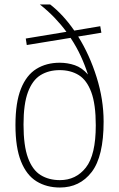

<svg xmlns="http://www.w3.org/2000/svg" viewBox="-20 -828 532 857"><path d="M247.5 9Q188 9 143.2 -18.5Q98.5 -46 73.8 -107.5Q49 -169 49 -270Q49 -370.5 73.5 -431.8Q98 -493 142.5 -520.5Q187 -548 246.5 -548Q281.5 -548 313.8 -537Q346 -526 372.5 -495.5Q359.5 -536.5 340.5 -577.8Q321.5 -619 295 -659L99.5 -627L95 -656L276.5 -686Q253 -718 223.5 -748.8Q194 -779.5 158 -808H204Q261.5 -763.5 311.5 -691.5L427.5 -711L432.5 -682L329 -665Q380 -583 411.2 -483.5Q442.5 -384 442.5 -285Q442.5 -129.5 389.2 -60.2Q336 9 247.5 9ZM247.5 -24Q319 -24 363.2 -80Q407.5 -136 407.5 -268.5Q407.5 -362.5 387.5 -416.5Q367.5 -470.5 331.5 -492.8Q295.5 -515 246.5 -515Q197.5 -515 161.2 -492.8Q125 -470.5 105 -417.5Q85 -364.5 85 -272Q85 -177.5 105 -123.2Q125 -69 161.5 -46.5Q198 -24 247.5 -24Z"/></svg>

Font: Encode Sans SemiCondensed SemiCondensed Thin
Style: Regular
Weight: 100
Width: 4
Designer: Multiple Designers
Foundry: Impallari Type
Version: Version 3.000; ttfautohint (v1.8.3) -l 8 -r 50 -G 200 -x 14 